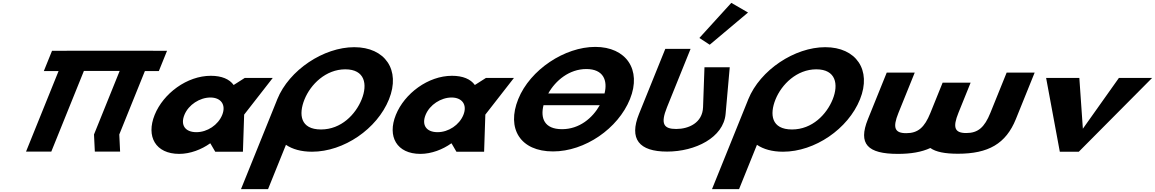

<svg xmlns="http://www.w3.org/2000/svg" viewBox="-20 -1055 8031 1335"><path d="M563.4 -561.9H812.1L633.6 -120L639.4 -0.9H815.1L809.4 -120L987.5 -561H1084.5L1141.5 -702H1044.5L1044.6 -702.1H868.8H620.1H444.3L444.2 -702H341.8L284.8 -561H387.3L161 -0.9H336.7Z M1055.3 -256C994.7 -106 1061.3 15 1226.3 15C1303.3 15 1381.9 -16 1440.6 -58H1442.8L1476.6 0H1669.1L1677.6 -258L1876.4 -513H1681.7L1604.7 -464C1575 -505 1521.6 -528 1445.7 -528C1280.7 -528 1115.9 -406 1055.3 -256ZM1262.1 -256C1290.8 -327 1369.3 -377 1443 -377C1515.6 -377 1553.7 -327 1525 -256C1496.7 -186 1421.5 -136 1345.6 -136C1266.4 -136 1233.8 -186 1262.1 -256Z M2097.3 -363.9C2139.6 -468.5 2245.4 -573 2381 -573C2517.5 -573 2537 -468.5 2494.7 -363.9C2452.5 -259.4 2352.3 -154.8 2212 -154.8C2068 -154.8 2055.1 -259.4 2097.3 -363.9ZM1907.5 -363.9C1905.9 -359.8 1904.3 -355.7 1902.8 -351.7L1655.7 260H1843.8L1968.2 -48.1C2013.2 -17.5 2074.2 -0.1 2149.5 -0.1C2371.1 -0.1 2601.8 -159.1 2684.5 -363.9C2767.3 -568.8 2657.3 -726.9 2443.1 -726.9C2230.9 -726.9 1990.3 -568.8 1907.5 -363.9Z M2732.3 -256C2671.7 -106 2738.3 15 2903.3 15C2980.3 15 3058.9 -16 3117.6 -58H3119.8L3153.6 0H3346.1L3354.6 -258L3553.4 -513H3358.7L3281.7 -464C3252 -505 3198.6 -528 3122.7 -528C2957.7 -528 2792.9 -406 2732.3 -256ZM2939.1 -256C2967.8 -327 3046.3 -377 3120 -377C3192.6 -377 3230.7 -327 3202 -256C3173.7 -186 3098.5 -136 3022.6 -136C2943.4 -136 2910.8 -186 2939.1 -256Z M4183.4 -405H3792C3842.4 -495 3938.2 -575 4056.8 -575C4176.2 -575 4206.1 -495 4183.4 -405ZM3759.1 -323.4H4150.1C4100.2 -234.8 4009 -156.8 3887.8 -156.8C3763.5 -156.8 3736.9 -234.8 3759.1 -323.4ZM3583.4 -365.9C3500.6 -161.1 3597.2 -2.1 3825.3 -2.1C4046.9 -2.1 4277.6 -161.1 4360.3 -365.9C4443.1 -570.8 4333.1 -728.9 4119 -728.9C3906.7 -728.9 3666.1 -570.8 3583.4 -365.9Z M4842.8 -791 4914.8 -744 5181.1 -967.9 5064.9 -1035.1ZM5054 -587.5H4878.3L4868.4 -309.5C4864.5 -200.5 4768 -158.2 4681.9 -158.2C4595.9 -158.2 4570.4 -192.2 4617.8 -309.5L4781.6 -715H4605.8L4423.1 -262.8C4353 -89.4 4422.1 -1 4618.4 -1C4814.8 -1 5010.7 -98.6 5025.2 -262.8Z M5372.3 -363.9C5414.6 -468.5 5520.4 -573 5656 -573C5792.5 -573 5812 -468.5 5769.7 -363.9C5727.5 -259.4 5627.3 -154.8 5487 -154.8C5343 -154.8 5330.1 -259.4 5372.3 -363.9ZM5182.5 -363.9C5180.9 -359.8 5179.3 -355.7 5177.8 -351.7L4930.7 260H5118.8L5243.2 -48.1C5288.2 -17.5 5349.2 -0.1 5424.5 -0.1C5646.1 -0.1 5876.8 -159.1 5959.5 -363.9C6042.3 -568.8 5932.3 -726.9 5718.1 -726.9C5505.9 -726.9 5265.3 -568.8 5182.5 -363.9Z M6340.2 -550H6145.5L6014.6 -226C5945.1 -54 6011.8 15 6223 15C6313.7 15 6388 2.3 6448.8 -25.9C6487.1 1.6 6550.7 14 6640.3 14C6851.5 14 6974 -55 7043.5 -227L7174 -550H6979.3L6866.1 -270C6825.3 -169 6779.9 -130 6698.5 -130C6617.1 -130 6603.1 -169 6643.9 -270L6728.8 -480H6534.1L6448.8 -269C6408 -168 6362.6 -129 6281.2 -129C6199.8 -129 6185.8 -168 6226.6 -269Z M7484.8 -513H7253.8L7349 0H7481L7990.8 -513H7759.8L7509.3 -160Z"/></svg>

Font: Hussar
Style: BdWideOblFour
Weight: 700
Foundry: Cannot Into Space Fonts
Version: Version 2.00